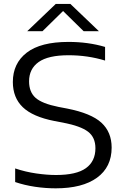

<svg xmlns="http://www.w3.org/2000/svg" viewBox="-20 -966 644 994"><path d="M268.5 9Q215.5 9 161.5 1Q107.5 -7 58.5 -23.5V-94Q112 -76 167.8 -68Q223.5 -60 270 -60Q375.5 -60 424.8 -95.5Q474 -131 474 -198.5Q474 -255 435.8 -284.2Q397.5 -313.5 307 -331L262 -339.5Q149.5 -361.5 98 -411Q46.5 -460.5 46.5 -541.5Q46.5 -638 118.5 -693.5Q190.5 -749 334.5 -749Q437 -749 524 -723V-652.5Q434 -680 335 -680Q229.5 -680 180 -644.8Q130.5 -609.5 130.5 -545Q130.5 -489.5 164.2 -459.5Q198 -429.5 283 -412.5L327.5 -404Q452 -379.5 505 -330.8Q558 -282 558 -202Q558 -101 482.2 -46Q406.5 9 268.5 9ZM121 -804.5 268.5 -945.5H344.5L492 -804.5H413L306.5 -909L200 -804.5Z"/></svg>

Font: Encode Sans Expanded
Style: Regular
Weight: 400
Width: 7
Designer: Multiple Designers
Foundry: Impallari Type
Version: Version 3.000; ttfautohint (v1.8.3) -l 8 -r 50 -G 200 -x 14 